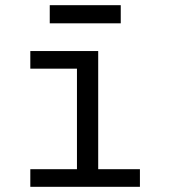

<svg xmlns="http://www.w3.org/2000/svg" viewBox="-20 -721 658 741"><path d="M359 -524V-68H520V0H97V-68H277V-456H97V-524ZM172 -701H446V-631H172Z"/></svg>

Font: Fragment Mono SC
Style: Regular
Weight: 400
Monospace: yes
Designer: Wei Huang based on Nimbus Sans by URW Studio, based on Helvetica by Max Miedinger.
Foundry: Wei Huang
Version: Version 1.012; ttfautohint (v1.8.4.7-5d5b)